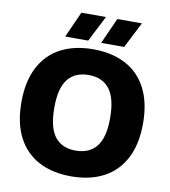

<svg xmlns="http://www.w3.org/2000/svg" viewBox="-100 -1036 1004 1131"><g transform="rotate(10 401.5 -470.0)"><path d="M38 -370Q38 -495 82.5 -580Q127 -665 208.5 -707.5Q290 -750 401.5 -750Q513 -750 594.8 -707.5Q676.5 -665 721 -579.8Q765.5 -494.5 765.5 -370Q765.5 -245.5 721 -160.5Q676.5 -75.5 594.8 -32.8Q513 10 401.5 10Q290 10 208.5 -32.5Q127 -75 82.5 -160Q38 -245 38 -370ZM569 -366.5Q569 -486 526.2 -541Q483.5 -596 401.5 -596Q320 -596 277.2 -542.5Q234.5 -489 234.5 -373.5Q234.5 -253 276.8 -198.5Q319 -144 401.5 -144Q483.5 -144 526.2 -197.8Q569 -251.5 569 -366.5ZM225 -795 294.5 -950H441.5L362.5 -795ZM440 -795 509.5 -950H656.5L577.5 -795Z"/></g></svg>

Font: Encode Sans ExtraBold
Style: Regular
Weight: 800
Designer: Multiple Designers
Foundry: Impallari Type
Version: Version 2.000